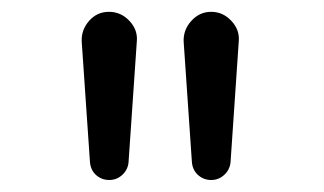

<svg xmlns="http://www.w3.org/2000/svg" viewBox="-20 -800 540 320"><path d="M299.8 -530.3 286.1 -730.5Q285.2 -750 298.8 -765.1Q312.5 -780.3 332 -780.3Q351.6 -780.3 365.7 -765.1Q379.9 -750 377.9 -730.5L364.3 -530.3Q363.3 -517.6 354 -508.8Q344.7 -500 332 -500Q319.3 -500 310.1 -508.3Q300.8 -516.6 299.8 -530.3ZM129.9 -530.3 116.2 -730.5Q115.2 -750 128.4 -765.1Q141.6 -780.3 161.6 -780.3Q181.6 -780.3 195.8 -765.1Q210 -750 208 -730.5L194.3 -530.3Q193.4 -517.6 184.1 -508.8Q174.8 -500 162.1 -500Q149.4 -500 140.1 -508.3Q130.9 -516.6 129.9 -530.3Z"/></svg>

Font: Rounded Mgen+ 1mn regular
Style: Regular
Weight: 400
Designer: [Source Han Sans]
Ryoko NISHIZUKA  (kana & ideographs); Paul D. Hunt (Latin, Greek & Cyrillic); Wenlong ZHANG  (bopomofo
Version: Version 1.059.20150602